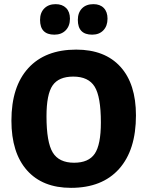

<svg xmlns="http://www.w3.org/2000/svg" viewBox="-20 -894 710 925"><path d="M248 -874Q280 -874 298.5 -855.5Q317 -837 317 -804Q317 -769 296.5 -748Q276 -727 242 -727Q173 -727 173 -798Q173 -833 193.5 -853.5Q214 -874 248 -874ZM430 -874Q462 -874 480 -855.5Q498 -837 498 -804Q498 -769 478 -748Q458 -727 424 -727Q355 -727 355 -798Q355 -833 375 -853.5Q395 -874 430 -874ZM347 -655Q485 -655 560 -572.5Q635 -490 635 -338Q635 -171 553.5 -80Q472 11 322 11Q185 11 110 -73.5Q35 -158 35 -313Q35 -477 116.5 -566Q198 -655 347 -655ZM333 -525Q263 -525 233.5 -482.5Q204 -440 204 -334Q204 -209 234 -159.5Q264 -110 337 -110Q407 -110 436.5 -153.5Q466 -197 466 -304Q466 -428 436 -476.5Q406 -525 333 -525Z"/></svg>

Font: Alegreya Sans SC ExtraBold
Style: Regular
Weight: 800
Designer: Juan Pablo del Peral
Foundry: Huerta Tipografica
Version: Version 2.007